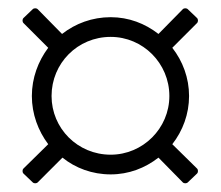

<svg xmlns="http://www.w3.org/2000/svg" viewBox="-20 -611 526 458"><path d="M129 -235C160 -210 200 -195 244 -195C287 -195 326 -210 358 -235L416 -176C419 -173 425 -173 428 -176L450 -197C453 -200 453 -206 450 -209L391 -267C416 -299 431 -339 431 -382C431 -425 416 -465 391 -497L450 -556C453 -559 453 -565 450 -568L428 -589C425 -592 419 -592 416 -589L358 -530C326 -555 287 -570 244 -570C200 -570 160 -555 128 -530L70 -589C67 -592 61 -592 58 -589L36 -568C33 -565 33 -559 36 -556L95 -497C71 -465 56 -425 56 -382C56 -339 71 -299 95 -267L36 -209C33 -206 33 -200 36 -197L58 -176C61 -173 67 -173 70 -176ZM244 -242C165 -242 103 -305 103 -382C103 -460 165 -523 244 -523C321 -523 384 -460 384 -382C384 -305 321 -242 244 -242Z"/></svg>

Font: Shippori Mincho OTF SemiBold
Style: Regular
Weight: 600
Designer: FONTDASU
Foundry: FONTDASU / Google Inc. / but / Adobe
Version: Version 3.300;hotconv 1.0.109;makeotfexe 2.5.65596